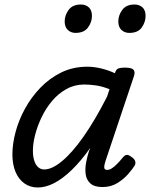

<svg xmlns="http://www.w3.org/2000/svg" viewBox="-20 -815 666 852"><path d="M148 17Q114 17 88.5 -1Q63 -19 49 -52Q35 -85 35 -130Q35 -176 49 -229Q63 -282 91 -333Q119 -384 159.5 -426Q200 -468 252 -493.5Q304 -519 368 -519Q396 -519 428 -511.5Q460 -504 490 -490L491 -494Q496 -508 506 -511.5Q516 -515 533 -515Q564 -515 572.5 -505.5Q581 -496 574 -476L449 -103Q443 -85 442.5 -76Q442 -67 446 -64Q450 -61 455 -61Q465 -61 475.5 -67.5Q486 -74 498.5 -86.5Q511 -99 525 -116Q533 -126 541 -127.5Q549 -129 560 -121Q576 -111 579.5 -101Q583 -91 578 -81Q569 -66 549 -43Q529 -20 500.5 -2.5Q472 15 435 15Q398 15 380.5 -1.5Q363 -18 360 -43Q357 -68 362.5 -96Q368 -124 376 -148Q378 -150 378.5 -152.5Q379 -155 380 -158Q338 -99 297.5 -60Q257 -21 219.5 -2Q182 17 148 17ZM126 -146Q126 -121 132 -102Q138 -83 149.5 -73Q161 -63 176 -63Q211 -63 256 -100.5Q301 -138 351.5 -210Q402 -282 455 -386L466 -419Q434 -432 405.5 -436Q377 -440 354 -440Q311 -440 275 -420Q239 -400 211.5 -367.5Q184 -335 165 -295.5Q146 -256 136 -217Q126 -178 126 -146ZM315 -669Q295 -669 281 -682Q267 -695 267 -720Q267 -747 284.5 -771Q302 -795 339 -795Q360 -795 374 -782.5Q388 -770 388 -744Q388 -717 370.5 -693Q353 -669 315 -669ZM554 -669Q533 -669 519 -682Q505 -695 505 -720Q505 -747 522.5 -771Q540 -795 577 -795Q598 -795 612 -782.5Q626 -770 626 -744Q626 -717 609 -693Q592 -669 554 -669Z"/></svg>

Font: Playwrite CA
Style: Regular
Weight: 400
Designer: Veronika Burian, José Scaglione
Foundry: TypeTogether
Version: Version 1.002